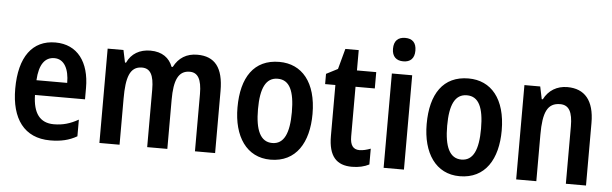

<svg xmlns="http://www.w3.org/2000/svg" viewBox="-48 -922 3511 1101"><g transform="rotate(5 1707.0 -371.5)"><path d="M249 -552C117 -552 42 -452 42 -268C42 -96 117 10 267 10C328 10 376 -1 421 -27V-123C373 -96 331 -84 280 -84C200 -84 160 -137 158 -242H446V-308C446 -456 376 -552 249 -552ZM251 -462C308 -462 336 -406 336 -327H159C164 -419 197 -462 251 -462Z M1066 -553C1004 -553 959 -525 931 -471H924C906 -520 864 -553 796 -553C734 -553 686 -525 662 -472H656L641 -543H550V0H666V-267C666 -385 685 -452 756 -452C803 -452 825 -416 825 -331V0H941V-283C941 -395 965 -452 1031 -452C1077 -452 1100 -415 1100 -330V0H1216V-358C1216 -491 1167 -553 1066 -553Z M1753 -272C1753 -454 1668 -553 1538 -553C1392 -553 1321 -445 1321 -272C1321 -106 1397 10 1535 10C1683 10 1753 -108 1753 -272ZM1439 -272C1439 -394 1469 -456 1537 -456C1605 -456 1634 -394 1634 -272C1634 -151 1605 -86 1537 -86C1469 -86 1439 -152 1439 -272Z M2039 -89C2002 -89 1985 -113 1985 -163V-449H2096V-543H1985V-660H1908L1876 -542L1810 -508V-449H1869V-156C1869 -38 1916 10 2004 10C2043 10 2076 2 2103 -12V-103C2082 -95 2059 -89 2039 -89Z M2245 -753C2204 -753 2180 -731 2180 -685C2180 -640 2205 -618 2245 -618C2285 -618 2309 -640 2309 -685C2309 -731 2286 -753 2245 -753ZM2303 -543H2186V0H2303Z M2842 -272C2842 -454 2757 -553 2627 -553C2481 -553 2410 -445 2410 -272C2410 -106 2486 10 2624 10C2772 10 2842 -108 2842 -272ZM2528 -272C2528 -394 2558 -456 2626 -456C2694 -456 2723 -394 2723 -272C2723 -151 2694 -86 2626 -86C2558 -86 2528 -152 2528 -272Z M3196 -553C3136 -553 3088 -524 3061 -471H3055L3040 -543H2949V0H3065V-268C3065 -397 3090 -452 3163 -452C3215 -452 3235 -411 3235 -331V0H3351V-360C3351 -490 3295 -553 3196 -553Z"/></g></svg>

Font: Noto Sans Khmer Condensed SemiBold
Style: Regular
Weight: 600
Width: 3
Designer: Danh Hong and the Monotype Design Team
Foundry: Monotype Imaging Inc.
Version: Version 2.004